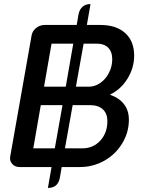

<svg xmlns="http://www.w3.org/2000/svg" viewBox="-20 -823 704 946"><path d="M615 -233Q615 -171 582.5 -117Q550 -63 494.5 -31.5Q439 0 374 0H284L275 52Q266 103 216 103L234 0H76Q54 0 40.5 -15Q27 -30 30 -50L136 -650Q140 -671 158.5 -685.5Q177 -700 200 -700H358L367 -753Q372 -777 387 -790Q402 -803 426 -803L408 -700H475Q553 -700 597 -660Q641 -620 641 -549Q641 -489 608.5 -436Q576 -383 524 -358L523 -356Q568 -340 591.5 -309Q615 -278 615 -233ZM197 -396H304L341 -608H234ZM392 -608 354 -396H419Q448 -396 474.5 -414.5Q501 -433 517 -464.5Q533 -496 533 -531Q533 -568 513 -588Q493 -608 456 -608ZM250 -92 288 -305H181L144 -92ZM509 -226Q509 -264 486.5 -284.5Q464 -305 423 -305H338L300 -92H385Q439 -92 474 -130Q509 -168 509 -226Z"/></svg>

Font: K2D Medium
Style: Italic
Weight: 500
Italic angle: -10°
Designer: Katatrad Aksorn Co.,Ltd.
Foundry: Cadson Demak Co.,Ltd.
Version: Version 1.000; ttfautohint (v1.6)